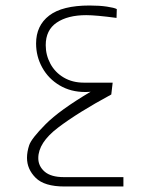

<svg xmlns="http://www.w3.org/2000/svg" viewBox="-20 -677 538 697"><path d="M428 -34V0H214Q141 0 109.5 -31.5Q78 -63 78 -104Q78 -126 86 -150Q94 -174 145 -225.5Q196 -277 309 -344Q302 -343 289 -343Q237 -343 196.5 -367Q156 -391 133.5 -431.5Q111 -472 111 -519Q111 -584 158.5 -620.5Q206 -657 305 -657Q341 -657 368 -653Q395 -649 404 -644L403 -612Q328 -622 293 -622Q226 -622 186 -595Q146 -568 146 -513Q146 -477 163 -445.5Q180 -414 211.5 -395.5Q243 -377 284 -377H389L384 -334Q262 -268 190.5 -213.5Q119 -159 119 -103Q119 -74 142 -54Q165 -34 212 -34Z"/></svg>

Font: Cairo ExtraLight
Style: Regular
Weight: 250
Designer: Mohamed Gaber, the designers of Titillium
Foundry: Kief Type Foundry
Version: Version 2.009; ttfautohint (v1.5.33-1714) -l 8 -r 50 -G 200 